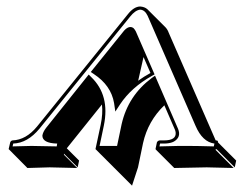

<svg xmlns="http://www.w3.org/2000/svg" viewBox="-20 -462 754 595"><path d="M275.9 0 292 -75.2Q299.3 -110.4 295.9 -138.2L187 -2.4L225.1 35.6L220.7 56.6L178.2 14.2Q178.2 16.1 178.2 17.6L219.2 58.6Q218.8 58.6 133.8 56.6Q133.8 56.6 64.9 58.6L8.8 2L6.8 0L11.7 -21Q13.7 -25.9 18.6 -26.9Q60.5 -28.3 94.7 -69.8L375.5 -417Q394.5 -441.4 414.1 -441.9Q428.2 -440.9 436.5 -433.6L493.2 -377Q499.5 -370.1 502.9 -360.4L648.4 -26.9Q648.4 -26.9 649.9 -26.9Q653.3 -26.4 654.8 -25.4Q655.8 -22.9 655.3 -21L711.9 35.6L707.5 56.6L650.9 0L647.5 2L704.1 58.6Q703.1 58.6 620.6 56.6Q620.6 56.6 520 58.6L463.4 2L461.9 0L466.3 -21Q468.8 -25.9 474.6 -26.9H487.8Q526.4 -26.9 524.4 -50.8Q523.9 -55.2 522.5 -59.1L489.3 -135.7Q438.5 -86.9 423.3 -18.6L407.7 56.6L389.2 113.3L332.5 56.6ZM424.8 -285.2 408.2 -211.9Q425.8 -224.6 446.3 -235.8ZM288.6 -9.8H342.8L356.9 -77.1Q377 -165.5 450.2 -220.2L460.4 -227.5L531.7 -63Q542.5 -37.1 519 -23.4Q516.1 -22 513.7 -21Q502.4 -17.1 487.8 -17.1H476.1L474.1 -8.3Q540.5 -10.3 564 -9.8Q590.8 -9.8 642.6 -8.3L644.5 -17.1Q607.4 -22 585.9 -72.3L437.5 -413.1Q428.7 -431.6 414.1 -432.1Q398.9 -430.2 383.3 -410.6L102.5 -63.5Q65.4 -18.6 21 -17.1L19 -8.3Q60.5 -9.8 77.1 -9.8Q94.7 -9.8 155.8 -8.3L157.2 -17.1H155.8Q111.8 -18.6 111.3 -41.5Q112.8 -52.7 122.6 -65.4L254.9 -231L262.7 -223.1Q321.3 -166.5 301.8 -72.8ZM271 -232.4 261.2 -238.8 364.7 -367.2Q380.4 -384.3 393.6 -375Q397.9 -370.6 400.9 -364.7L459 -231.4L451.2 -227.1Q386.7 -190.9 352.1 -138.7L337.4 -116.2L333.5 -142.6Q324.2 -197.3 271 -232.4Z"/></svg>

Font: Linux Biolinum Shadow O
Style: Italic
Weight: 400
Italic angle: -12°
Designer: Philipp H. Poll
Foundry: Philipp H. Poll
Version: Version 0.6.2